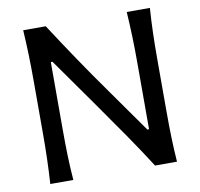

<svg xmlns="http://www.w3.org/2000/svg" viewBox="-83 -843 968 930"><g transform="rotate(-10 401.5 -378.0)"><path d="M90.3 0Q94.2 -62.5 95.9 -120.8Q97.7 -179.2 97.7 -249.5V-503.9Q97.7 -575.2 95.9 -634Q94.2 -692.9 90.3 -756.3H201.2Q262.2 -662.1 320.6 -575.7Q378.9 -489.3 439 -404.8L599.1 -178.2H607.4V-503.9Q607.4 -575.2 605.5 -634Q603.5 -692.9 599.6 -756.3H713.4Q709 -692.9 707.3 -634Q705.6 -575.2 705.6 -503.9V-249.5Q705.6 -179.2 707.3 -120.8Q709 -62.5 713.4 0H605.5Q554.7 -79.6 496.1 -164.8Q437.5 -250 364.7 -353L203.6 -581.1H195.3V-249.5Q195.3 -179.2 197 -120.8Q198.7 -62.5 203.6 0Z"/></g></svg>

Font: Pinar-DS1-FD Medium
Style: Regular
Weight: 500
Designer: Amin Abedi
Version: Version 3.000